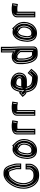

<svg xmlns="http://www.w3.org/2000/svg" viewBox="1634 -2436 873 4180"><g transform="rotate(-90 2070.0 -346.5)"><path d="M599 -321V-419C599 -448.5 590.7 -477.5 584 -502C580.1 -516.4 572 -534 569 -549C564.7 -567.6 560.8 -579.1 553 -596C525.5 -655.5 488.1 -706 402 -706H365C332.3 -706 301.6 -694.8 278 -683C245.8 -665.4 215.4 -644.8 191 -617C163.4 -587.5 137.1 -552.8 116.5 -516.5C77.9 -448.6 50 -368.4 50 -262C50 -187.4 71.7 -129.7 96 -78C124 -25.1 162.4 12.5 213 42C241.7 58.2 297 70 344 70C451.2 70 521.1 27.8 563 -40C581 -66.3 595 -97.5 595 -138V-225H472V-134C468.4 -124.9 466.8 -116.1 460 -106.5C446.4 -87.2 425 -66.3 400 -60C383.9 -56.8 364.5 -53 344 -53C291.8 -53 251.1 -69.1 229 -100C215 -116 203.1 -133.9 196 -157C184.1 -188.8 173 -218.4 173 -262C173 -288.9 175.4 -315.8 180 -339C186.8 -368.6 194.3 -399.7 206 -425C235.3 -476.3 266.6 -530.7 315 -563C329.3 -571 346.7 -583 368 -583H412C412.7 -582.3 413.3 -582 414 -582C416.7 -580.7 419.7 -578.7 423 -576H424C430.9 -566.3 435.6 -556.7 441 -546C445.8 -536.5 445.4 -532.9 449 -524C454.6 -490.1 469 -463.1 476 -428V-321ZM422.4 -608H368C336.8 -608 314.6 -591.4 302 -584.4C246.2 -547.2 213.4 -488.3 183.8 -436.5C170.4 -407.4 162.7 -375.2 155.6 -344.3C150.3 -318.1 148 -290.6 148 -262C148 -214.3 161 -179.2 172.3 -148.9C181 -121.6 194.6 -101.7 209.4 -84.4C239.2 -44.3 287.9 -28 344 -28C367.5 -28 388.7 -32.2 404.9 -35.5C439.5 -42.4 465.4 -70.9 480.4 -92.1C492.4 -109 493.1 -119.3 497 -129.2V-200H570V-138C570 -103.2 558.3 -77.5 542 -53.6C504.6 6.9 444.5 45 344 45C301 45 247.5 32.7 225.4 20.3C178.6 -7 143.7 -41.6 118.4 -89.2C94.6 -139.9 75 -192.7 75 -262C75 -312.4 81.1 -353.8 92.3 -392C100.8 -434.8 118.2 -468.8 138.2 -504.2C157.8 -538.7 182.6 -571.4 209.6 -600.2C231.6 -625.4 259.3 -644.3 289.6 -660.8C311.7 -671.8 338.1 -681 365 -681H402C475.2 -681 504.1 -642.2 530.3 -585.5C537.5 -569.9 540.7 -560.3 544.5 -543.9C549 -522.7 556.7 -507.2 559.9 -495.4C566.6 -470.7 574 -443.9 574 -419V-346L501 -346V-430.5C493 -470.4 478.5 -498.8 473.7 -528.1C472 -538.1 471.2 -541.5 463.4 -557.2C458.1 -567.8 452.7 -578.8 444.3 -590.5L436.9 -601H431.1C427.1 -603.5 425.4 -605 422.4 -608ZM559 -346V-419C559 -445.6 551.3 -473.1 544.6 -497.8C541.1 -510.5 533.3 -526.8 529.3 -545.7C525.3 -563.2 522 -573 514.6 -589.1C486.4 -650.2 455.6 -681 402 -681H365C347.1 -681 325.2 -674.4 303.6 -663.8C273.7 -647.4 247.9 -629.9 225.8 -604.7C198.9 -575.9 174 -543.1 154.2 -508.1C134.2 -472.9 116.3 -438.2 107.5 -394.2C96.1 -355.3 90 -312.9 90 -262C90 -190.7 110.3 -136.3 134.2 -85.5C160.2 -36.6 194.5 -3.1 240 23.6C258.2 33.6 306.5 45 344 45C430.5 45 486.8 13.9 525.9 -49.4C543 -74.3 555 -100.9 555 -138V-200H512V-130.9C508.3 -121.6 507.3 -111.6 496.6 -96.4C481.9 -75.6 459.1 -47.8 414.9 -36.8C397.5 -32.4 373.5 -28 344 -28C277.9 -28 222.3 -49.4 193.1 -88.9C178.6 -105.7 164.9 -126.1 156.9 -151.8C145.4 -182.4 133 -216 133 -262C133 -290 135.3 -317.2 140.4 -342.3C147.4 -372.9 155 -404.6 167.9 -432.7C197.3 -484.1 228.3 -541.8 285.8 -580.1C296.4 -587.2 321.7 -608 368 -608H434.2L441.2 -601H449.9L460.5 -586.2C468.7 -574.7 473.9 -564.1 479.2 -553.5C485.8 -540.3 485.5 -535.9 488.5 -528.3C493.9 -496.3 508.2 -468.7 516 -429.6V-346Z M839 -116C839 -116.7 838.7 -117 838 -117C835.3 -123.7 832.7 -130 830 -136C826.7 -149.4 825.4 -163.5 822 -177V-188C828.5 -278.9 842.2 -348.1 899 -386H905C910.3 -386 915.3 -386.3 920 -387C920.7 -386.3 921.3 -386 922 -386C923.3 -385.3 925 -384.3 927 -383L983 -339L986 -342C998.6 -320.9 1010 -295.7 1010 -263C1009.3 -255 1009 -247.7 1009 -241C1006.4 -219.9 1002.3 -203.4 996 -186C988.9 -169.9 979.1 -143.8 966 -134C947.7 -115.7 926.6 -100 890 -100C883.3 -100 878.7 -100.3 876 -101C861.1 -101 847.1 -107.9 839 -116ZM969 -499C949.8 -508.6 930.3 -509 905 -509C870.9 -509 849 -500.2 824 -485C791.3 -462.6 768.6 -438.9 749 -404C717.6 -351.6 705.2 -276.4 700 -198C697.1 -166.1 705.3 -139.8 709 -114C712 -97 718.9 -84.3 725 -70C750.4 -11.9 807.2 23 891 23C965.1 23 1011.2 -8.5 1051 -45C1076.3 -68.6 1098.5 -107.5 1111 -143C1121.3 -168.7 1131 -199.1 1131 -233L1133 -259C1133 -353.2 1092.5 -417 1043 -463L988 -519ZM890 -75C934.1 -75 963.3 -96.2 982.5 -115.2C1005.4 -134.4 1012.3 -161.2 1018.8 -175.8C1027.3 -194.8 1031.1 -216.2 1034 -239.4V-241C1034 -247 1034.4 -254.4 1035 -262V-263C1035 -301.8 1021.2 -332 1007.4 -354.9L991 -382.3L981 -372.4L941.7 -403.3C936.7 -406.6 932.9 -409.5 928.8 -413.5L916.5 -411.7C913.1 -411.3 909.3 -411 905 -411H891.4C818.8 -367.2 803.1 -282.9 797 -188.9V-173.9C800.1 -161.3 801.4 -147.4 805.7 -129.9C807.5 -122.9 811.1 -116.8 814 -109.7V-105.6L816.7 -103L821.1 -92H828.6C845.2 -79.9 865.5 -75 890 -75ZM974.4 -468.4 988.3 -483 1025.6 -445.1C1042.3 -429.6 1047.4 -423.3 1060.3 -405.5C1087.4 -373.5 1107.8 -319.9 1108 -259.9L1106 -234V-233C1106 -203.6 1097.8 -177.4 1087.6 -151.8C1075.8 -118.4 1055 -82.9 1034 -63.4C1010.8 -42 981 -19.3 952.9 -12.3C934.2 -7.6 915.3 -2 891 -2C840.1 -2 813.1 -12.1 785.2 -32.8C763.6 -50.1 757.9 -57.2 747.9 -79.9C741.3 -95.4 735.9 -106.4 733.7 -117.9C729.3 -147.9 722.5 -168.9 724.9 -196C730.1 -273.9 742.5 -344.6 770.6 -391.4C788.8 -423.7 808.2 -443.8 837.6 -464C860.6 -477.9 875.8 -484 905 -484C930.5 -484 944.8 -483.1 957.8 -476.6ZM1049 -241V-240C1046.2 -217.6 1041.8 -199.3 1035 -180.5C1029.2 -164.4 1022.3 -139.5 998.6 -119.5C979.7 -100.9 947.5 -75 890 -75C861.6 -75 834.4 -82.2 818.7 -92H806.8L800.7 -107.1L799 -108.8V-111.4C796.5 -117.7 793.9 -123.7 791.5 -129.3C785 -143.7 785.2 -162.4 782 -175.1V-188.6C788.5 -280.1 798.8 -355.8 869.8 -403.1L881.7 -411H905C907.7 -411 909.7 -411.2 911.1 -411.4L938.8 -415.3L950.5 -403.6C952.8 -402.3 955.1 -400.8 957.3 -399.4L979.1 -382.2L995 -398.2L1023.5 -350.8C1037 -328.2 1050 -299.4 1050 -263V-262.3C1049.4 -254.6 1049 -247.3 1049 -241ZM988.6 -470.6 979.9 -461.5 944 -479.5C936.3 -483.3 930.8 -484 905 -484C884.1 -484 875.2 -481.1 852.7 -467.6C824.2 -447.9 805.1 -428.3 786.6 -395.5C757.8 -347.5 745.2 -274.8 740 -196.8C737.3 -167.8 744.7 -144.9 748.8 -116.5C751.3 -102.9 757.1 -91.7 763.6 -76.5C774 -52.9 780.4 -45.1 801 -28.8C827.5 -9.1 847.2 -2 891 -2C909.3 -2 925.2 -5.1 940.2 -10.1C963.2 -17.8 991.7 -35 1017.9 -59C1038.3 -78 1060.1 -114.8 1072.1 -148.7C1082.3 -174.3 1091 -201.9 1091 -233V-233.6L1093 -259.6C1092.9 -321.5 1071.7 -377.3 1044.6 -409.3C1029.8 -426.8 1027.3 -432.8 1009.3 -449.5Z M1355 -14V-400L1369 -402C1377.2 -403 1385.2 -405 1393 -405H1442C1444 -405 1447 -404.7 1451 -404L1522 -393L1540 -515L1469 -525C1459.7 -527 1450.7 -528 1442 -528H1393C1385 -528 1377 -527.3 1369 -526C1322.5 -520.8 1294.2 -513.2 1265 -488C1244.4 -469.6 1232 -448.5 1232 -409V-14ZM1330 -39H1257V-409C1257 -442.5 1265.3 -454.8 1281.5 -469.2C1305.5 -489.9 1326.6 -496.1 1371.8 -501.2C1378.8 -501.9 1385.9 -503 1393 -503H1442C1449 -503 1456.8 -502.1 1464.6 -500.4L1511.6 -493.8L1500.9 -421.6L1455 -428.7C1450.6 -429.4 1446.6 -430 1442 -430H1393C1380.9 -430 1372.4 -427.6 1365.7 -426.8L1330 -421.7ZM1315 -39V-419.9L1360.6 -426.4C1365 -427 1374.3 -430 1393 -430H1442C1450.5 -430 1456 -429 1461 -428.2L1486.4 -424.3L1496.9 -495.4L1458.1 -500.9C1452.6 -502.1 1446 -503 1442 -503H1393C1388.6 -503 1384.1 -502.6 1379.3 -501.8C1335.7 -494.6 1322.7 -494.9 1297.6 -473.5C1282 -459.5 1272 -445.3 1272 -409V-39Z M1763 -14V-400L1777 -402C1785.2 -403 1793.2 -405 1801 -405H1850C1852 -405 1855 -404.7 1859 -404L1930 -393L1948 -515L1877 -525C1867.7 -527 1858.7 -528 1850 -528H1801C1793 -528 1785 -527.3 1777 -526C1730.5 -520.8 1702.2 -513.2 1673 -488C1652.4 -469.6 1640 -448.5 1640 -409V-14ZM1738 -39H1665V-409C1665 -442.5 1673.3 -454.8 1689.5 -469.2C1713.5 -489.9 1734.6 -496.1 1779.8 -501.2C1786.8 -501.9 1793.9 -503 1801 -503H1850C1857 -503 1864.8 -502.1 1872.6 -500.4L1919.6 -493.8L1908.9 -421.6L1863 -428.7C1858.6 -429.4 1854.6 -430 1850 -430H1801C1788.9 -430 1780.4 -427.6 1773.7 -426.8L1738 -421.7ZM1723 -39V-419.9L1768.6 -426.4C1773 -427 1782.3 -430 1801 -430H1850C1858.5 -430 1864 -429 1869 -428.2L1894.4 -424.3L1904.9 -495.4L1866.1 -500.9C1860.6 -502.1 1854 -503 1850 -503H1801C1796.6 -503 1792.1 -502.6 1787.3 -501.8C1743.7 -494.6 1730.7 -494.9 1705.6 -473.5C1690 -459.5 1680 -445.3 1680 -409V-39Z M2422 -322C2412.6 -322 2398.1 -320 2388 -320H2278C2281.3 -336.4 2284 -349.2 2290 -368C2299.2 -399.3 2310.7 -427 2350 -427C2401.3 -422.7 2442.8 -412.8 2455 -370C2455 -368.7 2455.3 -367.3 2456 -366C2456 -359.3 2455.7 -354 2455 -350C2455 -330 2438.4 -326.1 2422 -322ZM2159 -353V-350L2141 -370L2048 -290L2094 -237C2108.1 -220.2 2125.5 -210.2 2149 -205C2149 -201.7 2149.3 -198.3 2150 -195C2171.1 -75.5 2234.5 6.9 2354 28C2384.7 34.6 2414.3 40 2450 40H2474C2508.7 40 2534.9 27.8 2556 13C2571.7 1.2 2597.1 -19.1 2608 -35C2624.8 -58.5 2644.4 -79.2 2663 -101L2570 -181L2530 -134C2522.2 -124.9 2515.4 -117.1 2508 -106C2503.4 -101.4 2488.3 -89.7 2486 -88C2481.3 -84.9 2477.8 -83 2470 -83H2451C2446.3 -83 2441.7 -83.3 2437 -84C2409.2 -86.8 2383.5 -88.8 2359 -97C2310.6 -111.5 2286.6 -146.7 2274 -197H2388C2507.7 -197 2579 -248.8 2579 -369C2578.3 -385 2575.7 -398.7 2571 -410C2564.7 -433.2 2552.7 -455.4 2538 -472C2498.8 -520.2 2435.3 -546.1 2353 -550C2224.4 -550 2183.1 -459.1 2159 -353ZM2351 -452H2350C2293.4 -452 2275.1 -405.9 2266.1 -375.3C2260 -356.1 2256.8 -341.2 2253.5 -324.9L2247.5 -295H2388C2400.8 -295 2415.5 -297 2422 -297H2425.1C2437.1 -300 2457.3 -301.5 2471.5 -321.7C2477 -329.4 2479.4 -338.5 2480 -348.2C2480.8 -353.7 2481 -359.4 2481 -366V-371.9C2465.2 -434.8 2404 -448.7 2351 -452ZM2352.4 -525C2431 -521.1 2485.1 -497.4 2518.9 -455.8C2531.6 -441.5 2541.5 -423.1 2546.9 -403.4C2549.5 -393.8 2553.3 -383.3 2554 -368.5C2553.6 -263.1 2498.7 -222 2388 -222H2242L2249.7 -190.9C2263.5 -135.8 2293.4 -91 2351.5 -73.2C2381 -63.5 2407.3 -61.8 2434 -59.2C2441.1 -58.2 2445.1 -58 2451 -58H2470C2482.3 -58 2494 -63.3 2499.9 -67.2C2504.4 -70.3 2519.3 -81.9 2527.4 -90.1C2534.5 -100.6 2540.4 -107.7 2549 -117.8L2572.7 -145.7L2627.6 -98.4C2612.9 -81.6 2600.8 -67.9 2587.5 -49.4C2580.2 -38.7 2555.6 -18 2541.3 -7.3C2522.5 5.8 2502.4 15 2474 15H2450C2416.6 15 2390.1 10.2 2358.8 3.5C2247.9 -16.1 2194 -89.8 2174.6 -199.6C2174.1 -202 2174 -203.2 2174 -205V-225.1L2154.4 -229.4C2135.1 -233.7 2123.7 -240.5 2113 -253.2L2083.3 -287.4L2138.8 -335.1L2184 -284.9V-350C2206 -445.8 2239.6 -524.5 2352.4 -525ZM2496 -369.8V-366C2496 -359.5 2495.7 -353.6 2495 -348.8C2494.4 -336.1 2489.2 -324.3 2476.9 -315.1C2458.7 -301.5 2443.5 -300.4 2429.7 -297H2422C2420 -297 2405.1 -295 2388 -295H2232.7L2238.3 -323.1C2241.6 -339.4 2244.6 -353.6 2250.7 -372.7C2258.1 -397.9 2270.7 -452 2350 -452H2352.7C2413.1 -447.5 2481.2 -429.8 2496 -369.8ZM2539 -368.7C2538.3 -383.3 2535.6 -395.6 2531.8 -404.8C2526 -426.1 2515.6 -445.6 2502.6 -460.3C2468.9 -501.8 2420.4 -521.4 2351.5 -525C2295.6 -524.4 2261.4 -501.3 2231.8 -449.8C2218.2 -424.4 2207 -386.2 2199 -351.2V-254.6L2136.7 -323.8L2095.2 -288.1L2129.3 -248.8C2140.2 -235.8 2149.2 -231.5 2162.4 -228.6L2189 -222.6V-205C2189 -202.6 2189.2 -200.7 2189.7 -197.9C2196.5 -159.4 2204.3 -130.7 2220 -102.9C2249.5 -43.9 2302.5 -7.1 2364.9 3.9C2395.5 9.3 2420 15 2450 15H2474C2492.1 15 2507.8 9.1 2525.7 -3.3C2539.4 -13.7 2563.8 -34.1 2571.4 -45C2585.7 -65.2 2600.7 -81.8 2615.8 -99.1L2575.3 -133.9L2565.3 -122.2C2557.3 -112.9 2551.5 -106.3 2544.9 -96.4C2539 -87.5 2520.5 -74.8 2516.7 -72C2510.2 -67.1 2492.3 -58 2470 -58H2451C2443.7 -58 2436.9 -58.5 2429.5 -59.4C2403.5 -62 2373.6 -64 2340.9 -74.7C2274 -95.2 2247.5 -141.2 2234.5 -193.1L2227.3 -222H2388C2439.4 -222 2473.2 -232.2 2497.8 -254.2C2522.2 -275.9 2538.9 -312.1 2539 -368.7Z M3140 -560V-763H3017V-560C3017 -542 3017.7 -523 3019 -503C2993.1 -517.8 2958.4 -530.2 2917 -527C2909 -527 2901.3 -526.3 2894 -525C2859.8 -518.8 2841.8 -512.3 2818 -491C2784.7 -461.6 2763 -424.4 2763 -364V-292C2763 -249.3 2770.8 -217.2 2776 -181C2784.5 -138.5 2798.1 -94.6 2818 -61C2851.5 -6.1 2894 38 2981 38H3035C3096.5 38 3148 9.5 3148 -49V-342C3148 -354 3147.7 -367 3147 -381L3149 -383L3147 -386V-394L3145 -424C3145 -467.9 3140 -516 3140 -560ZM2888 -382C2889.3 -385.3 2890.7 -388.3 2892 -391C2892 -395.2 2898 -398 2901 -401C2907 -401 2914 -404 2922 -404C2952.6 -404 2968.6 -391.9 2986 -378L2995 -369C3000.3 -363 3005.3 -357.7 3010 -353L3025 -337V-85H2981C2976.3 -85 2971 -85.3 2965 -86C2957.2 -86 2953.6 -88.5 2948 -93C2932.7 -105.2 2919.1 -126.7 2912 -148C2897 -190.5 2886 -236.2 2886 -290V-364C2886 -370.5 2888 -376.5 2888 -382ZM3121.8 -391.4 3122.1 -378.8C3122.8 -363.5 3123 -353.6 3123 -342V-49C3123 -10.3 3090.8 13 3035 13H2981C2904.7 13 2870.9 -22.4 2839.4 -73.9C2822.2 -103.1 2808.6 -146 2800.6 -185.2C2797.4 -207 2793.1 -221 2791.9 -236.9C2790.3 -256 2788 -272.8 2788 -292V-364C2788 -417.7 2805.5 -446.6 2834.6 -472.3C2855.3 -490.8 2865.5 -494.4 2898.5 -500.4C2904.2 -501.4 2910.4 -502 2917 -502H2918C2953.7 -504.7 2983.4 -494.6 3006.6 -481.3L3047 -458.2L3043.9 -504.7C3042.6 -524.2 3042 -542.6 3042 -560V-738H3115V-560C3115 -514.1 3120 -466.1 3120 -424V-423.2L3122 -393.2C3122 -392.2 3121.8 -392.9 3121.8 -391.4ZM2863 -386.8V-382C2862.9 -380.7 2861 -374.3 2861 -364V-290C2861 -232.8 2872.9 -183.6 2888.4 -139.9C2896.7 -115 2912 -89.8 2932.4 -73.5C2938 -69 2951.9 -61.4 2963.5 -61C2969.7 -60.4 2975.5 -60 2981 -60H3050V-346.9L3028 -370.4C3022.9 -375.4 3018.5 -380.1 3013.2 -386.2L3002.7 -396.7C2984.5 -411.2 2961.2 -429 2922 -429C2910 -429 2901.5 -426.1 2900.8 -426H2890.6C2881.7 -418.1 2871.5 -411.8 2863 -386.8ZM3106.8 -388.2C3106.8 -389.6 3107 -391.5 3107 -393.5L3105 -423.5C3105 -467.5 3100 -514.5 3100 -560V-738H3057V-560C3057 -542.4 3057.7 -523.7 3059 -504L3063 -444L2992 -484.5C2969.3 -497.5 2946.2 -504.1 2919.5 -502H2917C2912.6 -502 2908.8 -501.6 2905.2 -501C2875.3 -495.6 2870.8 -494.6 2850.7 -476.6C2822.2 -451.5 2803 -420.7 2803 -364V-292C2803 -272.1 2805.4 -254.8 2807 -236.2C2808.2 -219.2 2812.8 -204.3 2815.8 -183.7C2823.9 -143.3 2837.7 -99.9 2855.4 -69.8C2888.8 -15.2 2922 13 2981 13H3035C3072.1 13 3108 -0.8 3108 -49V-342C3108 -355.8 3107.6 -372.7 3106.8 -388.2ZM2848 -382V-385.1C2849.6 -389 2850.8 -392 2852.6 -395.9C2855.4 -405.3 2865.6 -413.2 2867.6 -414.8L2878.8 -426H2897.1C2898.4 -426.3 2908.8 -429 2922 -429C2974.3 -429 3001.5 -406.2 3018.8 -392.4L3029.5 -381.7C3034.8 -375.7 3039.2 -371 3044.2 -365.9L3065 -343.8V-60H2981C2974.5 -60 2967.1 -60.5 2961.3 -61C2936.7 -62.6 2921.4 -73.7 2916.5 -77.6C2895 -94.8 2880.8 -118.9 2872.9 -142.8C2857.6 -186.1 2846 -234.1 2846 -290V-364C2846 -373.6 2848 -380.3 2848 -382Z M3389 -116C3389 -116.7 3388.7 -117 3388 -117C3385.3 -123.7 3382.7 -130 3380 -136C3376.7 -149.4 3375.4 -163.5 3372 -177V-188C3378.5 -278.9 3392.2 -348.1 3449 -386H3455C3460.3 -386 3465.3 -386.3 3470 -387C3470.7 -386.3 3471.3 -386 3472 -386C3473.3 -385.3 3475 -384.3 3477 -383L3533 -339L3536 -342C3548.6 -320.9 3560 -295.7 3560 -263C3559.3 -255 3559 -247.7 3559 -241C3556.4 -219.9 3552.3 -203.4 3546 -186C3538.9 -169.9 3529.1 -143.8 3516 -134C3497.7 -115.7 3476.6 -100 3440 -100C3433.3 -100 3428.7 -100.3 3426 -101C3411.1 -101 3397.1 -107.9 3389 -116ZM3519 -499C3499.8 -508.6 3480.3 -509 3455 -509C3420.9 -509 3399 -500.2 3374 -485C3341.3 -462.6 3318.6 -438.9 3299 -404C3267.6 -351.6 3255.2 -276.4 3250 -198C3247.1 -166.1 3255.3 -139.8 3259 -114C3262 -97 3268.9 -84.3 3275 -70C3300.4 -11.9 3357.2 23 3441 23C3515.1 23 3561.2 -8.5 3601 -45C3626.3 -68.6 3648.5 -107.5 3661 -143C3671.3 -168.7 3681 -199.1 3681 -233L3683 -259C3683 -353.2 3642.5 -417 3593 -463L3538 -519ZM3440 -75C3484.1 -75 3513.3 -96.2 3532.5 -115.2C3555.4 -134.4 3562.3 -161.2 3568.8 -175.8C3577.3 -194.8 3581.1 -216.2 3584 -239.4V-241C3584 -247 3584.4 -254.4 3585 -262V-263C3585 -301.8 3571.2 -332 3557.4 -354.9L3541 -382.3L3531 -372.4L3491.7 -403.3C3486.7 -406.6 3482.9 -409.5 3478.8 -413.5L3466.5 -411.7C3463.1 -411.3 3459.3 -411 3455 -411H3441.4C3368.8 -367.2 3353.1 -282.9 3347 -188.9V-173.9C3350.1 -161.3 3351.4 -147.4 3355.7 -129.9C3357.5 -122.9 3361.1 -116.8 3364 -109.7V-105.6L3366.7 -103L3371.1 -92H3378.6C3395.2 -79.9 3415.5 -75 3440 -75ZM3524.4 -468.4 3538.3 -483 3575.6 -445.1C3592.3 -429.6 3597.4 -423.3 3610.3 -405.5C3637.4 -373.5 3657.8 -319.9 3658 -259.9L3656 -234V-233C3656 -203.6 3647.8 -177.4 3637.6 -151.8C3625.8 -118.4 3605 -82.9 3584 -63.4C3560.8 -42 3531 -19.3 3502.9 -12.3C3484.2 -7.6 3465.3 -2 3441 -2C3390.1 -2 3363.1 -12.1 3335.2 -32.8C3313.6 -50.1 3307.9 -57.2 3297.9 -79.9C3291.3 -95.4 3285.9 -106.4 3283.7 -117.9C3279.3 -147.9 3272.5 -168.9 3274.9 -196C3280.1 -273.9 3292.5 -344.6 3320.6 -391.4C3338.8 -423.7 3358.2 -443.8 3387.6 -464C3410.6 -477.9 3425.8 -484 3455 -484C3480.5 -484 3494.8 -483.1 3507.8 -476.6ZM3599 -241V-240C3596.2 -217.6 3591.8 -199.3 3585 -180.5C3579.2 -164.4 3572.3 -139.5 3548.6 -119.5C3529.7 -100.9 3497.5 -75 3440 -75C3411.6 -75 3384.4 -82.2 3368.7 -92H3356.8L3350.7 -107.1L3349 -108.8V-111.4C3346.5 -117.7 3343.9 -123.7 3341.5 -129.3C3335 -143.7 3335.2 -162.4 3332 -175.1V-188.6C3338.5 -280.1 3348.8 -355.8 3419.8 -403.1L3431.7 -411H3455C3457.7 -411 3459.7 -411.2 3461.1 -411.4L3488.8 -415.3L3500.5 -403.6C3502.8 -402.3 3505.1 -400.8 3507.3 -399.4L3529.1 -382.2L3545 -398.2L3573.5 -350.8C3587 -328.2 3600 -299.4 3600 -263V-262.3C3599.4 -254.6 3599 -247.3 3599 -241ZM3538.6 -470.6 3529.9 -461.5 3494 -479.5C3486.3 -483.3 3480.8 -484 3455 -484C3434.1 -484 3425.2 -481.1 3402.7 -467.6C3374.2 -447.9 3355.1 -428.3 3336.6 -395.5C3307.8 -347.5 3295.2 -274.8 3290 -196.8C3287.3 -167.8 3294.7 -144.9 3298.8 -116.5C3301.3 -102.9 3307.1 -91.7 3313.6 -76.5C3324 -52.9 3330.4 -45.1 3351 -28.8C3377.5 -9.1 3397.2 -2 3441 -2C3459.3 -2 3475.2 -5.1 3490.2 -10.1C3513.2 -17.8 3541.7 -35 3567.9 -59C3588.3 -78 3610.1 -114.8 3622.1 -148.7C3632.3 -174.3 3641 -201.9 3641 -233V-233.6L3643 -259.6C3642.9 -321.5 3621.7 -377.3 3594.6 -409.3C3579.8 -426.8 3577.3 -432.8 3559.3 -449.5Z M3905 -14V-400L3919 -402C3927.2 -403 3935.2 -405 3943 -405H3992C3994 -405 3997 -404.7 4001 -404L4072 -393L4090 -515L4019 -525C4009.7 -527 4000.7 -528 3992 -528H3943C3935 -528 3927 -527.3 3919 -526C3872.5 -520.8 3844.2 -513.2 3815 -488C3794.4 -469.6 3782 -448.5 3782 -409V-14ZM3880 -39H3807V-409C3807 -442.5 3815.3 -454.8 3831.5 -469.2C3855.5 -489.9 3876.6 -496.1 3921.8 -501.2C3928.8 -501.9 3935.9 -503 3943 -503H3992C3999 -503 4006.8 -502.1 4014.6 -500.4L4061.6 -493.8L4050.9 -421.6L4005 -428.7C4000.6 -429.4 3996.6 -430 3992 -430H3943C3930.9 -430 3922.4 -427.6 3915.7 -426.8L3880 -421.7ZM3865 -39V-419.9L3910.6 -426.4C3915 -427 3924.3 -430 3943 -430H3992C4000.5 -430 4006 -429 4011 -428.2L4036.4 -424.3L4046.9 -495.4L4008.1 -500.9C4002.6 -502.1 3996 -503 3992 -503H3943C3938.6 -503 3934.1 -502.6 3929.3 -501.8C3885.7 -494.6 3872.7 -494.9 3847.6 -473.5C3832 -459.5 3822 -445.3 3822 -409V-39Z"/></g></svg>

Font: Tape
Style: Regular
Weight: 500
Foundry: Cannot Into Space Fonts
Version: Version 0.97